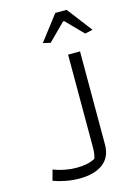

<svg xmlns="http://www.w3.org/2000/svg" viewBox="-127 -903 681 978"><g transform="rotate(-15 213.5 -414.5)"><path d="M165 -706 266 -838H326L427 -706L386 -697L299 -786H293L204 -697ZM31 -16 46 -71Q106 -48 169 -48Q229 -48 266 -69Q274 -92 274 -128V-616H337V-125Q337 -59 292 -25Q247 9 167 9Q132 9 95.5 2Q59 -5 31 -16Z"/></g></svg>

Font: Athiti
Style: Regular
Weight: 400
Designer: CadsonDemak Team
Foundry: CadsonDemak
Version: Version 1.032